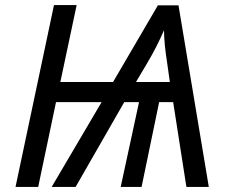

<svg xmlns="http://www.w3.org/2000/svg" viewBox="-20 -734 889 754"><path d="M130 0 200 -333H379L183 0H277L468 -333H526L454 0H536L605 -333H660L712 0H800L681 -713H600L424 -412H217L281 -714H192L41 0ZM514 -412 558 -486C586 -533 607 -576 624 -615C625 -572 628 -542 637 -483L647 -412Z"/></svg>

Font: BC Sans
Style: Italic
Weight: 400
Italic angle: -12°
Designer: Monotype Design Team
Designer: Province of B.C.
Foundry: Monotype Imaging Inc.
Version: Version 2.000;GOOG;noto-source:20170915:90ef993387c0